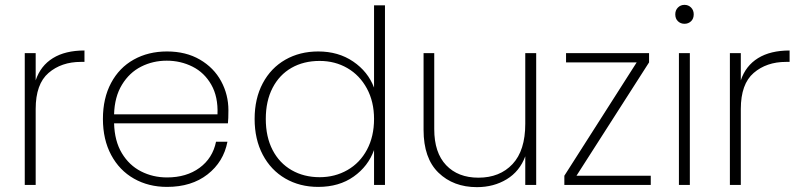

<svg xmlns="http://www.w3.org/2000/svg" viewBox="-20 -762 3295 791"><path d="M127 -431Q147 -491 198 -522.5Q249 -554 328 -554V-507H313Q233 -507 180 -461.5Q127 -416 127 -313V0H82V-543H127Z M921 -308Q921 -272 919 -254H450Q452 -181 482 -131Q512 -81 561 -56Q610 -31 668 -31Q748 -31 802 -70.5Q856 -110 870 -178H917Q901 -95 835 -43.5Q769 8 668 8Q592 8 532 -26Q472 -60 438 -123.5Q404 -187 404 -272Q404 -357 437.5 -420Q471 -483 531 -516.5Q591 -550 668 -550Q746 -550 803.5 -516.5Q861 -483 891 -427.5Q921 -372 921 -308ZM876 -291Q879 -363 850.5 -413Q822 -463 773 -487.5Q724 -512 667 -512Q610 -512 561.5 -487.5Q513 -463 482.5 -413Q452 -363 450 -291Z M1029 -272Q1029 -356 1062.5 -419Q1096 -482 1155.5 -516Q1215 -550 1291 -550Q1374 -550 1435 -508.5Q1496 -467 1521 -401V-740H1566V0H1521V-144Q1497 -77 1437 -34.5Q1377 8 1291 8Q1215 8 1155.5 -26.5Q1096 -61 1062.5 -124.5Q1029 -188 1029 -272ZM1521 -272Q1521 -343 1491.5 -397.5Q1462 -452 1411 -481.5Q1360 -511 1297 -511Q1231 -511 1181 -482.5Q1131 -454 1103 -400Q1075 -346 1075 -272Q1075 -198 1103 -144Q1131 -90 1181.5 -61Q1232 -32 1297 -32Q1360 -32 1411.5 -61.5Q1463 -91 1492 -145.5Q1521 -200 1521 -272Z M2189 -543V0H2144V-118Q2121 -56 2067.5 -23.5Q2014 9 1945 9Q1848 9 1786.5 -50.5Q1725 -110 1725 -227V-543H1769V-230Q1769 -133 1818 -81.5Q1867 -30 1951 -30Q2039 -30 2091.5 -86Q2144 -142 2144 -252V-543Z M2355 -38H2661V0H2305V-38L2603 -505H2312V-543H2654V-505Z M2800 -664Q2784 -664 2773 -674.5Q2762 -685 2762 -703Q2762 -720 2773 -731Q2784 -742 2800 -742Q2816 -742 2827 -731Q2838 -720 2838 -703Q2838 -685 2827 -674.5Q2816 -664 2800 -664ZM2822 -543V0H2777V-543Z M3032 -431Q3052 -491 3103 -522.5Q3154 -554 3233 -554V-507H3218Q3138 -507 3085 -461.5Q3032 -416 3032 -313V0H2987V-543H3032Z"/></svg>

Font: Fz Poppins ExtLt
Style: Regular
Weight: 200
Designer: Ninad Kale (Devanagari), Jonny Pinhorn (Latin)
Foundry: Indian Type Foundry
Version: Vit hóa bi Vntype.Com & FontZin.Com